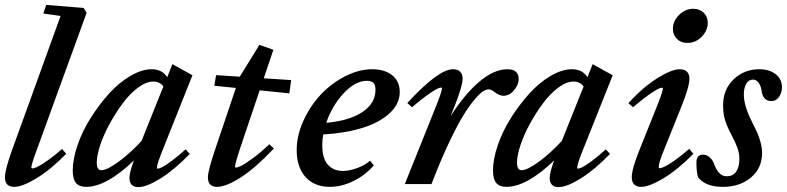

<svg xmlns="http://www.w3.org/2000/svg" viewBox="-20 -745 3185 777"><path d="M37.1 11.2Q0 11.2 0 -27.8Q0 -59.1 31.2 -144.5L225.1 -680.2L155.3 -690.4L167 -725.1L318.4 -712.9L330.6 -693.4L130.9 -144Q106.9 -80.6 106.9 -67.4Q106.9 -63.5 111.8 -63.5Q117.7 -63.5 130.9 -69.6Q144 -75.7 171.6 -94.7Q199.2 -113.8 231.4 -142.1L248 -122.6Q186 -59.1 128.4 -23.9Q70.8 11.2 37.1 11.2Z M328.6 11.2Q300.8 11.2 287.6 -4.4Q274.4 -20 274.4 -54.7Q274.4 -101.1 293.9 -158Q313.5 -214.8 347.2 -268.1Q380.9 -321.3 421.1 -366Q461.4 -410.6 507.6 -437.7Q553.7 -464.8 593.8 -464.8Q636.2 -464.8 656.7 -432.6L677.7 -485.4L758.8 -440.4L640.1 -142.6Q615.2 -81.5 615.2 -66.9Q615.2 -62.5 617.7 -62.5Q624 -62.5 636.5 -68.6Q648.9 -74.7 674.1 -93.3Q699.2 -111.8 731 -140.6L748 -122.1Q686 -58.1 629.6 -22.9Q573.2 12.2 540 12.2Q503.9 12.2 503.9 -25.4Q503.9 -46.9 522 -95.7Q410.6 11.2 328.6 11.2ZM371.6 -86.4Q371.6 -56.2 390.1 -56.2Q412.6 -56.2 458.5 -89.4Q504.4 -122.6 552.7 -174.3L641.1 -395Q627 -415 600.1 -415Q571.8 -415 538.6 -390.4Q505.4 -365.7 476.8 -327.1Q448.2 -288.6 424.1 -244.6Q399.9 -200.7 385.7 -158Q371.6 -115.2 371.6 -86.4Z M858.4 11.2Q821.3 11.2 821.3 -27.8Q821.3 -53.7 852.1 -144.5L934.6 -389.2L847.2 -397.9L854.5 -440.9L950.2 -434.6L1029.8 -563.5L1086.4 -543.5L1047.4 -428.2L1158.2 -420.9L1150.9 -367.2L1030.8 -379.4L953.1 -148.9Q931.2 -83 931.2 -70.3Q931.2 -66.9 934.6 -66.9Q941.4 -66.9 956.3 -74Q971.2 -81.1 1002.2 -103.8Q1033.2 -126.5 1069.8 -161.1L1088.4 -144Q1012.2 -64 953.4 -26.4Q894.5 11.2 858.4 11.2Z M1314.9 11.2Q1252.9 11.2 1216.8 -28.3Q1180.7 -67.9 1180.7 -137.7Q1180.7 -196.3 1207.8 -256.1Q1234.9 -315.9 1277.6 -361.6Q1320.3 -407.2 1376.2 -436Q1432.1 -464.8 1486.8 -464.8Q1536.6 -464.8 1567.1 -440.4Q1597.7 -416 1597.7 -373Q1597.7 -324.7 1556.9 -286.9Q1516.1 -249 1446.8 -227.5Q1377.4 -206.1 1288.1 -200.7Q1284.2 -181.2 1284.2 -157.2Q1284.2 -104.5 1306.6 -78.9Q1329.1 -53.2 1367.7 -53.2Q1392.6 -53.2 1424.6 -64.5Q1456.5 -75.7 1477.5 -94.7L1492.7 -75.7Q1458 -35.6 1410.2 -12.2Q1362.3 11.2 1314.9 11.2ZM1464.4 -418Q1418 -418 1371.1 -367.9Q1324.2 -317.9 1300.3 -248Q1393.6 -256.3 1446.5 -291.5Q1499.5 -326.7 1499.5 -381.8Q1499.5 -402.3 1490.5 -410.2Q1481.4 -418 1464.4 -418Z M1618.2 0 1741.2 -306.6Q1768.6 -375 1768.6 -386.7Q1768.6 -390.6 1763.7 -390.6Q1754.9 -390.6 1724.6 -370.8Q1694.3 -351.1 1647.5 -311L1628.4 -328.1Q1753.9 -464.8 1813.5 -464.8Q1832 -464.8 1842 -455.1Q1852.1 -445.3 1852.1 -427.2Q1852.1 -397 1817.9 -310.5L1803.2 -274.4Q1860.8 -364.7 1920.2 -414.8Q1979.5 -464.8 2033.7 -464.8Q2079.1 -464.8 2079.1 -424.8Q2079.1 -402.8 2060.5 -380.1Q2042 -357.4 2016.6 -357.4Q2000.5 -357.4 1979 -374.5Q1968.3 -383.3 1955.6 -383.3Q1947.8 -383.3 1935.5 -376Q1923.3 -368.7 1901.6 -343.5Q1879.9 -318.4 1855.5 -278.8Q1831.1 -239.3 1796.6 -166.7Q1762.2 -94.2 1726.1 0Z M2029.3 11.2Q2001.5 11.2 1988.3 -4.4Q1975.1 -20 1975.1 -54.7Q1975.1 -101.1 1994.6 -158Q2014.2 -214.8 2047.9 -268.1Q2081.5 -321.3 2121.8 -366Q2162.1 -410.6 2208.3 -437.7Q2254.4 -464.8 2294.4 -464.8Q2336.9 -464.8 2357.4 -432.6L2378.4 -485.4L2459.5 -440.4L2340.8 -142.6Q2315.9 -81.5 2315.9 -66.9Q2315.9 -62.5 2318.4 -62.5Q2324.7 -62.5 2337.2 -68.6Q2349.6 -74.7 2374.8 -93.3Q2399.9 -111.8 2431.6 -140.6L2448.7 -122.1Q2386.7 -58.1 2330.3 -22.9Q2273.9 12.2 2240.7 12.2Q2204.6 12.2 2204.6 -25.4Q2204.6 -46.9 2222.7 -95.7Q2111.3 11.2 2029.3 11.2ZM2072.3 -86.4Q2072.3 -56.2 2090.8 -56.2Q2113.3 -56.2 2159.2 -89.4Q2205.1 -122.6 2253.4 -174.3L2341.8 -395Q2327.6 -415 2300.8 -415Q2272.5 -415 2239.3 -390.4Q2206.1 -365.7 2177.5 -327.1Q2148.9 -288.6 2124.8 -244.6Q2100.6 -200.7 2086.4 -158Q2072.3 -115.2 2072.3 -86.4Z M2761.2 -571.3Q2735.8 -571.3 2719.5 -587.4Q2703.1 -603.5 2703.1 -628.4Q2703.1 -660.2 2728.5 -684.8Q2753.9 -709.5 2785.2 -709.5Q2811 -709.5 2827.6 -693.6Q2844.2 -677.7 2844.2 -653.3Q2844.2 -621.6 2819.8 -596.4Q2795.4 -571.3 2761.2 -571.3ZM2574.2 11.2Q2556.2 11.2 2546.4 1.2Q2536.6 -8.8 2536.6 -27.8Q2536.6 -61.5 2570.3 -144.5L2635.3 -306.6Q2662.6 -374.5 2662.6 -386.2Q2662.6 -390.1 2657.7 -390.1Q2648.9 -390.1 2618.7 -370.4Q2588.4 -350.6 2542 -311L2522.9 -327.6Q2581.1 -391.6 2639.6 -428.2Q2698.2 -464.8 2730.5 -464.8Q2749.5 -464.8 2759.8 -455.1Q2770 -445.3 2770 -427.2Q2770 -393.1 2736.3 -310.5L2669.4 -144Q2645.5 -85.9 2645.5 -67.9Q2645.5 -64 2648.4 -64Q2654.8 -64 2668.5 -70.1Q2682.1 -76.2 2709.5 -95.2Q2736.8 -114.3 2769 -142.6L2786.1 -122.6Q2723.6 -59.1 2665.8 -23.9Q2607.9 11.2 2574.2 11.2Z M2905.3 11.2Q2835.4 11.2 2805.2 -27.3Q2798.3 -49.3 2798.3 -87.4Q2798.3 -119.1 2824.7 -119.1Q2839.8 -119.1 2852.1 -108.4Q2864.3 -97.7 2871.1 -78.6Q2888.2 -31.7 2920.9 -31.7Q2947.3 -31.7 2959.7 -51.3Q2972.2 -70.8 2972.2 -100.6Q2972.2 -124 2964.6 -145.5Q2957 -167 2939.5 -200.7Q2922.9 -231.4 2914.6 -258.1Q2906.2 -284.7 2906.2 -318.4Q2906.2 -383.3 2949 -424.1Q2991.7 -464.8 3052.7 -464.8Q3093.3 -464.8 3118.9 -444.8Q3144.5 -424.8 3144.5 -391.6Q3144.5 -369.6 3132.6 -352.8Q3120.6 -335.9 3102.1 -335.9Q3067.4 -335.9 3062 -377.9Q3059.6 -396.5 3050.3 -409.7Q3041 -422.9 3027.3 -422.9Q3009.3 -422.9 2999.8 -405.8Q2990.2 -388.7 2990.2 -361.8Q2990.2 -316.9 3023.4 -251.5Q3038.1 -222.2 3044.4 -208.3Q3050.8 -194.3 3057.4 -170.9Q3064 -147.5 3064 -125.5Q3064 -64.5 3019 -26.6Q2974.1 11.2 2905.3 11.2Z"/></svg>

Font: Elstob 6pt SemiBold
Style: Italic
Weight: 600
Italic angle: -20°
Designer: Peter S. Baker
Version: Version 1.015